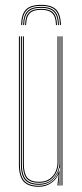

<svg xmlns="http://www.w3.org/2000/svg" viewBox="-20 -746 331 772"><path d="M137 5Q93.8 5 74.9 -16.1Q56 -37.2 56 -86V-600H60V-86Q60 -39.2 77.9 -19.1Q95.8 1 137 1Q165 1 186.6 -14.6Q208.2 -30.2 217.2 -57.5H219.2L215.5 -6V0H211.2V-4.8L215.5 -44.5H214.5Q205.2 -22.5 183.9 -8.8Q162.5 5 137 5ZM227.2 0V-600H231.2V0ZM137 -11Q102.2 -11 87.1 -28.5Q72 -46 72 -86V-600H76V-86Q76 -48 90.2 -31.5Q104.5 -15 137 -15Q163.8 -15 180.1 -27.1Q196.5 -39.2 203.9 -57Q211.2 -74.8 211.2 -91.2V-600H215.2V-91.2Q215.2 -74.5 207.6 -55.8Q200 -37 182.9 -24Q165.8 -11 137 -11ZM137 -3Q97.8 -3 80.9 -22.2Q64 -41.5 64 -86V-600H68V-86Q68 -43.8 84 -25.4Q100 -7 137 -7Q166.5 -7 184.5 -21Q202.5 -35 210.9 -54.8Q219.2 -74.5 219.2 -91.2V-600H223.2V0H219.2V-10L221.2 -72.2H219.2Q215 -46.2 193 -24.6Q171 -3 137 -3ZM145 -726.5Q102.8 -726.5 84.2 -707.6Q65.8 -688.8 65 -645.2H69Q69.8 -686.8 87.4 -704.6Q105 -722.5 145 -722.5Q185 -722.5 202.6 -704.6Q220.2 -686.8 221 -645.2H225Q224.2 -688.8 205.8 -707.6Q187.2 -726.5 145 -726.5ZM145 -718.5Q107.2 -718.5 90.5 -701.5Q73.8 -684.5 73 -645.2H77Q77.5 -682.2 93.4 -698.4Q109.2 -714.5 145 -714.5Q180.8 -714.5 196.6 -698.4Q212.5 -682.2 213 -645.2H217Q216.2 -684.5 199.6 -701.5Q183 -718.5 145 -718.5ZM145 -710.5Q111.2 -710.5 96.4 -695.4Q81.5 -680.2 81 -645.2H85Q85.5 -678 99.5 -692.2Q113.5 -706.5 145 -706.5Q176.5 -706.5 190.5 -692.2Q204.5 -678 205 -645.2H209Q208.5 -680.2 193.6 -695.4Q178.8 -710.5 145 -710.5Z"/></svg>

Font: Big Shoulders Inline Display Thin
Style: Regular
Weight: 100
Designer: Patric King
Foundry: XO Type Co
Version: Version 1.000